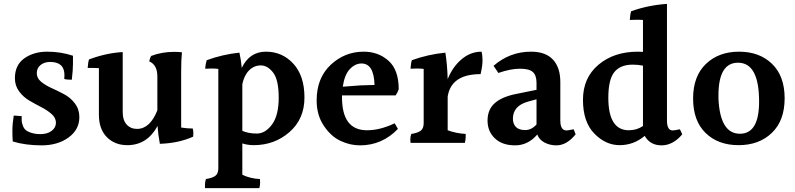

<svg xmlns="http://www.w3.org/2000/svg" viewBox="-20 -785 4105 992"><path d="M57 -381Q57 -449 105.5 -483.5Q154 -518 224 -518Q294 -518 357 -497Q357 -485 357 -454.5Q357 -424 351 -373Q325 -373 312 -377Q313 -388 313 -397Q313 -465 239 -465Q209 -465 189.5 -449Q170 -433 170 -407Q170 -381 192.5 -362.5Q215 -344 247.5 -329.5Q280 -315 312.5 -297.5Q345 -280 367.5 -250Q390 -220 390 -180Q390 -115 334 -74.5Q278 -34 195 -34Q112 -34 46 -54Q44 -77 44 -110.5Q44 -144 51 -188Q53 -188 92 -185Q92 -179 92 -164.5Q92 -150 99.5 -132Q107 -114 124 -106Q151 -92 188 -92Q225 -92 247 -109Q269 -126 269 -151Q269 -176 247 -195.5Q225 -215 194 -231Q163 -247 132 -265Q101 -283 79 -312.5Q57 -342 57 -381Z M916 -415V-126Q948 -121 976 -121Q979 -109 979 -98Q979 -87 978 -79Q903 -45 806 -42Q797 -88 794 -134Q740 -35 638 -35Q573 -35 532 -76.5Q491 -118 491 -192V-433Q476 -434 460.5 -434Q445 -434 433 -434Q435 -464 440 -478Q528 -511 614 -516V-206Q614 -164 634.5 -141.5Q655 -119 688 -119Q755 -119 793 -215V-390Q793 -450 751 -468Q755 -487 761 -496Q816 -517 879 -517Q899 -517 920 -515Q916 -479 916 -415Z M1232 -109Q1263 -95 1307 -95Q1351 -95 1385.5 -142Q1420 -189 1420 -280.5Q1420 -372 1391.5 -409.5Q1363 -447 1327.5 -447Q1292 -447 1266.5 -421Q1241 -395 1232 -350ZM1108 85V-429Q1092 -431 1074 -431Q1056 -431 1040 -430Q1042 -456 1048 -474Q1130 -504 1217 -513Q1226 -472 1229 -434Q1269 -518 1354 -518Q1439 -518 1496 -455.5Q1553 -393 1553 -281.5Q1553 -170 1475.5 -102.5Q1398 -35 1291 -35Q1260 -35 1232 -44V118Q1274 138 1323 140Q1324 147 1324 159Q1324 171 1320 187H1039Q1039 181 1039 168Q1039 155 1044 140Q1077 135 1092.5 123.5Q1108 112 1108 85Z M1848 -457Q1815 -457 1787.5 -428Q1760 -399 1751 -337L1844 -344L1915 -346Q1912 -457 1848 -457ZM1747 -292V-282Q1747 -112 1876 -112Q1944 -112 2019 -148L2036 -119Q1954 -34 1840 -34Q1788 -34 1738.5 -57.5Q1689 -81 1652.5 -136Q1616 -191 1616 -266Q1616 -382 1688.5 -450Q1761 -518 1859 -518Q1935 -518 1987.5 -471Q2040 -424 2040 -324Q2034 -306 2024 -292Z M2169 -149V-429Q2153 -431 2135.5 -431Q2118 -431 2101 -430Q2103 -460 2108 -474Q2191 -504 2281 -513Q2291 -451 2293 -376Q2318 -439 2364.5 -478.5Q2411 -518 2468 -518Q2473 -500 2473 -472.5Q2473 -445 2463 -402Q2311 -402 2293 -286V-112Q2335 -96 2386 -93Q2386 -88 2386 -76.5Q2386 -65 2382 -47H2101Q2100 -54 2100 -66.5Q2100 -79 2105 -93Q2138 -98 2153.5 -109.5Q2169 -121 2169 -149Z M2630 -172Q2630 -145 2645.5 -129Q2661 -113 2693.5 -113Q2726 -113 2752 -142V-272L2708 -260Q2630 -238 2630 -172ZM2855 -34Q2821 -34 2793.5 -48.5Q2766 -63 2756 -90Q2708 -34 2641.5 -34Q2575 -34 2537 -70Q2499 -106 2499 -162Q2499 -218 2535 -251Q2571 -284 2644 -299L2752 -321V-357Q2752 -395 2733.5 -412.5Q2715 -430 2666.5 -430Q2618 -430 2555 -408L2530 -445Q2614 -518 2724 -518Q2799 -518 2837 -477Q2875 -436 2875 -361V-162Q2875 -111 2907 -111Q2912 -111 2944 -117L2954 -91Q2908 -34 2855 -34Z M3249 -451Q3185 -451 3154 -412.5Q3123 -374 3123 -280Q3123 -112 3229 -112Q3270 -112 3302 -134V-446Q3275 -451 3249 -451ZM3505 -91Q3457 -34 3398 -34Q3339 -34 3311 -83Q3254 -35 3181.5 -35Q3109 -35 3050.5 -95Q2992 -155 2992 -269Q2992 -383 3072 -450.5Q3152 -518 3276 -518Q3293 -518 3302 -517V-682Q3292 -683 3275 -683Q3258 -683 3234 -682Q3236 -713 3241 -727Q3328 -758 3426 -765V-162Q3426 -111 3456 -111Q3463 -111 3493 -117Z M3902 -260Q3902 -461 3793 -461Q3692 -461 3692 -292Q3692 -284 3692 -276Q3700 -94 3803 -94Q3902 -94 3902 -260ZM3798.5 -518Q3904 -518 3969 -455Q4034 -392 4034 -277Q4034 -162 3968 -98.5Q3902 -35 3796 -35Q3690 -35 3625.5 -98Q3561 -161 3561 -276Q3561 -391 3627 -454.5Q3693 -518 3798.5 -518Z"/></svg>

Font: Halant Semibold
Style: Regular
Weight: 600
Version: Version 1.100;PS 1.0;hotconv 1.0.78;makeotf.lib2.5.61930; tt